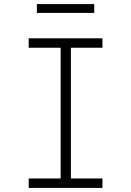

<svg xmlns="http://www.w3.org/2000/svg" viewBox="-20 -917 640 937"><path d="M120 0V-46H276V-684H120V-730H480V-684H326V-46H480V0ZM160 -854V-897H440V-854Z"/></svg>

Font: NKDuy Mono Thin
Style: Regular
Weight: 100
Monospace: yes
Designer: NKDuy
Foundry: NKDuy
Version: Version 2.251; ttfautohint (v1.8.4.7-5d5b)